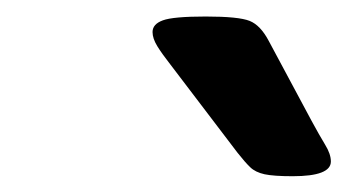

<svg xmlns="http://www.w3.org/2000/svg" viewBox="-20 -867 427 236"><path d="M339.8 -650.4Q316.4 -650.4 305.2 -652.8Q293.9 -655.3 287.6 -661.4Q281.2 -667.5 272 -679.2L188 -789.6Q179.2 -800.8 173.3 -810.3Q167.5 -819.8 167.5 -827.6Q167.5 -837.4 180.2 -842Q192.9 -846.7 232.9 -846.7Q273.4 -846.7 286.9 -841.3Q300.3 -835.9 310.5 -816.4L362.8 -718.8Q372.6 -700.7 379.6 -689.2Q386.7 -677.7 386.7 -668.5Q386.7 -650.4 339.8 -650.4Z"/></svg>

Font: Denk One
Style: Regular
Weight: 400
Designer: Irina Smirnova, Eben Sorkin
Foundry: Sorkin Type Co.f
Version: Version 1.004; ttfautohint (v1.8.4.7-5d5b);gftools[0.9.23]